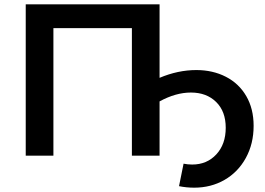

<svg xmlns="http://www.w3.org/2000/svg" viewBox="-20 -720 1227 888"><path d="M888 -396Q964 -396 1024.5 -365Q1085 -334 1119 -275.5Q1153 -217 1153 -138Q1153 -55 1117 10.5Q1081 76 1018.5 112Q956 148 878 148Q842 148 808 141L829 37Q848 41 869 41Q937 41 980.5 -6Q1024 -53 1024 -129Q1024 -205 979.5 -248.5Q935 -292 863 -292Q793 -292 718 -251V0H590V-590H227V0H99V-700H718V-360Q803 -396 888 -396Z"/></svg>

Font: CMG Sans SemiBold
Style: Regular
Weight: 600
Designer: Julieta Ulanovsky
Foundry: Julieta Ulanovsky
Version: Version 7.200